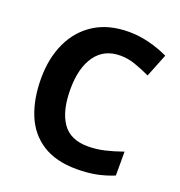

<svg xmlns="http://www.w3.org/2000/svg" viewBox="-132 -836 901 959"><g transform="rotate(20 318.5 -357.0)"><path d="M393 -598Q306 -598 260 -533Q214 -468 214 -355Q214 -241 256.5 -178.5Q299 -116 393 -116Q437 -116 480.5 -126Q524 -136 575 -154V-27Q528 -8 482 1Q436 10 379 10Q269 10 197.5 -35.5Q126 -81 92 -163.5Q58 -246 58 -356Q58 -464 97 -547Q136 -630 210.5 -677Q285 -724 393 -724Q446 -724 499.5 -710.5Q553 -697 602 -674L553 -551Q513 -570 472.5 -584Q432 -598 393 -598Z"/></g></svg>

Font: Noto Sans Bamum
Style: Bold
Weight: 700
Designer: Monotype Design Team
Foundry: Monotype Imaging Inc.
Version: Version 2.002; ttfautohint (v1.8.4.7-5d5b)